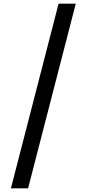

<svg xmlns="http://www.w3.org/2000/svg" viewBox="-20 -853 468 1039"><path d="M297 -833H390L132 166H39Z"/></svg>

Font: Noto Sans Gurmukhi UI SemiCondensed Medium
Style: Regular
Weight: 500
Width: 4
Designer: Jelle Bosma - Monotype Design Team
Foundry: Monotype Imaging Inc.
Version: Version 2.004; ttfautohint (v1.8.4.7-5d5b)